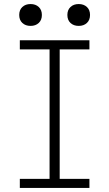

<svg xmlns="http://www.w3.org/2000/svg" viewBox="-20 -929 540 949"><path d="M78 0V-45H225V-685H78V-730H422V-685H275V-45H422V0ZM131 -801Q106 -801 90.5 -815.5Q75 -830 75 -855Q75 -880 90.5 -894.5Q106 -909 131 -909Q156 -909 171.5 -894.5Q187 -880 187 -855Q187 -830 171.5 -815.5Q156 -801 131 -801ZM369 -801Q344 -801 328.5 -815.5Q313 -830 313 -855Q313 -880 328.5 -894.5Q344 -909 369 -909Q394 -909 409.5 -894.5Q425 -880 425 -855Q425 -830 409.5 -815.5Q394 -801 369 -801Z"/></svg>

Font: M PLUS Code Latin Light
Style: Regular
Weight: 300
Designer: Coji Morishita
Foundry: UNDERFOREST DESIGN
Version: Version 1.002; ttfautohint (v1.8.3)